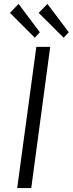

<svg xmlns="http://www.w3.org/2000/svg" viewBox="-20 -963 372 983"><path d="M75 -943 31 -897 158 -770 184 -798ZM223 -943 178 -897 306 -770 332 -798ZM166 -723 68 0H140L237 -723Z"/></svg>

Font: United Sans Light
Style: Italic
Weight: 300
Italic angle: -8°
Designer: Pablo Impallari, Rodrigo Fuenzalida (Modified by Dan O. Williams)
Version: Version 1.000;PS 001.000;hotconv 1.0.88;makeotf.lib2.5.64775